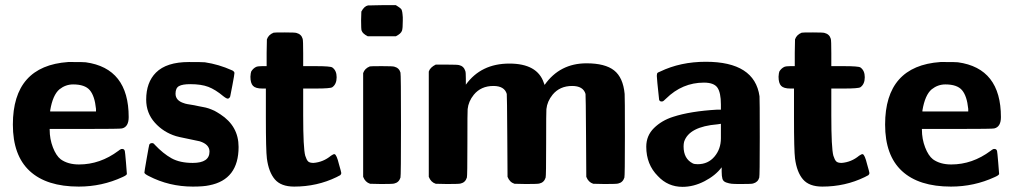

<svg xmlns="http://www.w3.org/2000/svg" viewBox="-20 -715 3940 746"><path d="M30 -231Q30 -459 245 -474H262Q305 -474 313 -473Q480 -450 480 -260Q480 -222 454 -216Q449 -214 311 -214H173V-211Q173 -175 185.5 -142.5Q198 -110 216 -96Q244 -76 287 -76Q369 -76 440 -129Q446 -134 451 -136Q463 -138 465 -128Q466 -125 469.5 -83.5Q473 -42 473 -39Q472 -34 456 -27Q376 10 286 10Q161 10 95.5 -50.5Q30 -111 30 -231ZM353 -292Q348 -342 329 -364.5Q310 -387 264 -387Q235 -387 211 -368Q185 -346 175 -286V-282H353Z M729 -82Q794 -82 794 -126Q794 -154 756 -166Q753 -167 711 -175.5Q669 -184 664 -186Q615 -201 581.5 -238.5Q548 -276 548 -328Q548 -395 586 -433Q627 -474 714 -474Q765 -474 776 -473Q830 -465 881 -442Q889 -439 891 -432Q891 -426 883 -384Q876 -346 874.5 -340.5Q873 -335 867 -332Q862 -330 848 -341Q817 -367 789.5 -377.5Q762 -388 719 -388Q689 -388 675.5 -380.5Q662 -373 662 -351Q662 -324 695 -314Q701 -311 735 -306Q740 -305 751.5 -302.5Q763 -300 767 -299.5Q771 -299 779.5 -297Q788 -295 791.5 -293.5Q795 -292 802 -289.5Q809 -287 813.5 -284.5Q818 -282 824 -278.5Q830 -275 836 -271Q907 -225 907 -144Q907 -17 793 5Q771 10 729 10Q637 10 558 -31Q542 -39 541 -44Q541 -48 550 -99.5Q559 -151 560 -153Q563 -159 571 -159Q577 -159 581 -153Q614 -118 646.5 -100Q679 -82 729 -82Z M999 -371Q973 -371 963 -381.5Q953 -392 953 -417Q954 -432 956 -437Q963 -449 975 -455Q982 -458 998 -458H1016V-510L1017 -562Q1023 -580 1043 -588Q1045 -589 1087 -589Q1127 -589 1132 -587Q1151 -582 1156 -564Q1158 -558 1158 -508V-458H1207Q1263 -458 1271 -453Q1288 -441 1288 -415Q1288 -388 1271 -376Q1263 -371 1207 -371H1158V-267Q1158 -139 1166 -110Q1171 -94 1177 -88Q1183 -82 1198 -82Q1236 -85 1266 -110Q1276 -117 1280 -116Q1288 -114 1297 -77Q1306 -46 1306 -43Q1306 -40 1304.5 -37.5Q1303 -35 1301.5 -34Q1300 -33 1295.5 -31Q1291 -29 1288 -27Q1212 10 1123 10Q1072 10 1048 -18Q1024 -46 1017 -99Q1013 -130 1013 -258V-371Z M1518 -695Q1520 -694 1525 -690.5Q1530 -687 1531 -686.5Q1532 -686 1535.5 -683Q1539 -680 1539.5 -679Q1540 -678 1541.5 -674Q1543 -670 1543 -667.5Q1543 -665 1544 -659.5Q1545 -654 1545 -648Q1545 -642 1545 -634Q1545 -605 1542 -596Q1538 -584 1518 -574H1409Q1389 -584 1385 -596Q1383 -601 1383 -636L1384 -670Q1395 -691 1410 -694H1418Q1426 -694 1439.5 -694.5Q1453 -695 1466 -695ZM1391 -431Q1397 -449 1417 -457Q1419 -458 1464 -458Q1507 -458 1512 -456Q1531 -451 1536 -433Q1538 -427 1538 -229Q1538 -31 1536 -25Q1530 -6 1512 -2Q1507 0 1462 0L1418 -1Q1399 -7 1391 -28Z M1790 -386Q1849 -468 1959 -468Q2068 -468 2093 -393L2096 -385Q2155 -469 2259 -469Q2331 -469 2366 -441.5Q2401 -414 2407 -350Q2408 -343 2408 -185Q2408 -31 2406 -25Q2400 -6 2382 -2Q2377 0 2330 0L2285 -1Q2266 -7 2258 -28L2257 -186Q2256 -345 2255 -350Q2246 -381 2203 -381Q2155 -381 2127 -347Q2106 -321 2103 -291Q2102 -286 2102 -157Q2102 -31 2100 -25Q2094 -6 2076 -2Q2071 0 2024 0L1979 -1Q1960 -7 1952 -28L1951 -186Q1950 -345 1949 -350Q1940 -381 1897 -381Q1849 -381 1821 -347Q1800 -321 1797 -291Q1796 -286 1796 -157Q1796 -31 1794 -25Q1788 -6 1770 -2Q1765 0 1718 0L1673 -1Q1654 -7 1646 -28V-437Q1651 -453 1673 -464H1715Q1759 -464 1764 -462Q1782 -458 1788 -439Q1790 -434 1790 -409Z M2781 -309Q2781 -355 2767.5 -374.5Q2754 -394 2715 -394Q2631 -394 2568 -332Q2557 -321 2554 -321Q2544 -319 2541 -327Q2532 -410 2532 -420Q2532 -423 2532.5 -425.5Q2533 -428 2533 -429Q2533 -430 2534.5 -431.5Q2536 -433 2537 -433.5Q2538 -434 2540.5 -435Q2543 -436 2545 -437Q2624 -475 2722 -475Q2912 -475 2931 -341Q2932 -332 2932 -181Q2932 -31 2930 -25Q2925 -7 2906 -2Q2902 0 2858 0Q2833 0 2823 -1Q2813 -2 2801.5 -6Q2790 -10 2787 -20Q2784 -30 2784 -48V-65Q2760 -33 2717.5 -11Q2675 11 2632 11Q2575 11 2536 -31Q2491 -76 2491 -145Q2491 -188 2521 -217.5Q2551 -247 2595 -261Q2662 -283 2767 -289H2781ZM2691 -77Q2731 -77 2756 -106.5Q2781 -136 2781 -178V-201V-234L2768 -232Q2657 -223 2638 -164Q2636 -156 2636 -146Q2636 -98 2672 -80Q2678 -77 2691 -77Z M3051 -371Q3025 -371 3015 -381.5Q3005 -392 3005 -417Q3006 -432 3008 -437Q3015 -449 3027 -455Q3034 -458 3050 -458H3068V-510L3069 -562Q3075 -580 3095 -588Q3097 -589 3139 -589Q3179 -589 3184 -587Q3203 -582 3208 -564Q3210 -558 3210 -508V-458H3259Q3315 -458 3323 -453Q3340 -441 3340 -415Q3340 -388 3323 -376Q3315 -371 3259 -371H3210V-267Q3210 -139 3218 -110Q3223 -94 3229 -88Q3235 -82 3250 -82Q3288 -85 3318 -110Q3328 -117 3332 -116Q3340 -114 3349 -77Q3358 -46 3358 -43Q3358 -40 3356.5 -37.5Q3355 -35 3353.5 -34Q3352 -33 3347.5 -31Q3343 -29 3340 -27Q3264 10 3175 10Q3124 10 3100 -18Q3076 -46 3069 -99Q3065 -130 3065 -258V-371Z M3419 -231Q3419 -459 3634 -474H3651Q3694 -474 3702 -473Q3869 -450 3869 -260Q3869 -222 3843 -216Q3838 -214 3700 -214H3562V-211Q3562 -175 3574.5 -142.5Q3587 -110 3605 -96Q3633 -76 3676 -76Q3758 -76 3829 -129Q3835 -134 3840 -136Q3852 -138 3854 -128Q3855 -125 3858.5 -83.5Q3862 -42 3862 -39Q3861 -34 3845 -27Q3765 10 3675 10Q3550 10 3484.5 -50.5Q3419 -111 3419 -231ZM3742 -292Q3737 -342 3718 -364.5Q3699 -387 3653 -387Q3624 -387 3600 -368Q3574 -346 3564 -286V-282H3742Z"/></svg>

Font: KaTeX_SansSerif
Style: Bold
Weight: 700
Version: Version 1.1; ttfautohint (v1.3)